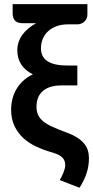

<svg xmlns="http://www.w3.org/2000/svg" viewBox="-20 -743 449 926"><path d="M401.5 -672Q401.5 -661 397.2 -652.5Q393 -644 386.2 -638Q379.5 -632 370.8 -628.8Q362 -625.5 353 -625.5H306.5Q277.5 -625.5 253.8 -617Q230 -608.5 213 -593.2Q196 -578 186.8 -556.8Q177.5 -535.5 177.5 -510Q177.5 -467.5 210 -447.2Q242.5 -427 303 -427H353V-331H276.5Q245 -331 222.2 -323.5Q199.5 -316 184.8 -302.5Q170 -289 163 -270Q156 -251 156 -228Q156 -205 164 -188Q172 -171 189.5 -157Q207 -143 234.8 -130.5Q262.5 -118 302 -103.5Q332 -92.5 352.2 -79.5Q372.5 -66.5 385.2 -51.2Q398 -36 403.5 -18.2Q409 -0.5 409 20Q409 58 397.5 92.8Q386 127.5 363.5 162.5L268 125.5Q272.5 118.5 277 109.5Q281.5 100.5 285.5 90.8Q289.5 81 292 71.5Q294.5 62 294.5 53.5Q294.5 43.5 291.8 34.8Q289 26 282 18.2Q275 10.5 263 4.2Q251 -2 232.5 -7.5Q193.5 -18.5 157.5 -34.8Q121.5 -51 94 -75.8Q66.5 -100.5 50 -134.8Q33.5 -169 33.5 -216.5Q33.5 -237.5 38.8 -261.2Q44 -285 56 -307.5Q68 -330 88.2 -350Q108.5 -370 138.5 -384.5Q102 -402.5 82.8 -431.5Q63.5 -460.5 63.5 -501Q63.5 -523 70.5 -542.2Q77.5 -561.5 89.8 -577.8Q102 -594 118.5 -607.2Q135 -620.5 154 -631H91.5Q63.5 -631 52.2 -643.8Q41 -656.5 41 -678V-723H401.5Z"/></svg>

Font: Lato
Style: Bold
Weight: 700
Designer: Lukasz Dziedzic with Adam Twardoch and Botio Nikoltchev
Foundry: tyPoland Lukasz Dziedzic
Version: Version 2.010; 2014-09-01; http://www.latofonts.com/; ttfaut